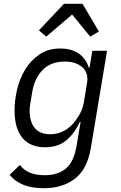

<svg xmlns="http://www.w3.org/2000/svg" viewBox="-20 -785 640 1017"><path d="M212 212Q88 212 31 141L85 89Q105 115 137 129Q169 143 217 143Q288 143 330 107Q372 71 386 -15L407 -139H403Q374 -77 330.5 -41Q287 -5 219 -5Q139 -5 98 -55.5Q57 -106 57 -201Q57 -251 70 -308.5Q83 -366 112 -414.5Q141 -463 187 -495.5Q233 -528 300 -528Q357 -528 395.5 -502.5Q434 -477 451 -426H454L469 -516H547L461 0Q441 114 375 163Q309 212 212 212ZM246 -74Q278 -74 309 -87Q340 -100 368 -131Q382 -147 400 -176.5Q418 -206 425 -248L441 -346Q450 -400 415.5 -429.5Q381 -459 323 -459Q250 -459 206.5 -415Q163 -371 151 -299L142 -245Q140 -231 138.5 -221.5Q137 -212 137 -201Q137 -139 164.5 -106.5Q192 -74 246 -74ZM417 -765 504 -618 458 -591 362 -708 225 -591 186 -624 319 -765Z"/></svg>

Font: IBM Plex Mono
Style: Italic
Weight: 400
Italic angle: -9°
Monospace: yes
Designer: Mike Abbink, Paul van der Laan, Pieter van Rosmalen
Foundry: Bold Monday
Version: Version 2.3